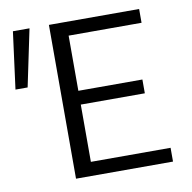

<svg xmlns="http://www.w3.org/2000/svg" viewBox="-85 -733 810 809"><g transform="rotate(-10 319.5 -329.0)"><path d="M22 -658H93L42 -414H-10ZM591 -59V0H176V-658H562V-599H250V-363H524V-304H250V-59Z"/></g></svg>

Font: Ysabeau Infant
Style: Regular
Weight: 400
Designer: Christian Thalmann (Catharsis Fonts)
Version: Version 0.003